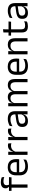

<svg xmlns="http://www.w3.org/2000/svg" viewBox="2045 -2762 727 4858"><g transform="rotate(-90 2409.0 -332.5)"><path d="M230 -675.8Q267.6 -675.8 297.4 -669.2Q327.2 -662.7 352.2 -652.6L360.2 -589.1Q335.7 -597.8 310.8 -603.2Q286 -608.5 255.1 -608.5Q217.5 -608.5 194.8 -598.7Q172.2 -588.9 162.2 -571.1Q152.3 -553.3 152.3 -528.5V-526.2Q152.3 -508.5 156.9 -492.7Q161.5 -476.8 167 -464.1L112.4 -462V-471.8Q96.8 -484.1 85.3 -505.4Q73.7 -526.8 73.7 -555.6V-558.1Q73.7 -611.4 111.7 -643.6Q149.6 -675.8 230 -675.8ZM170.6 0H90.1V-444.7H170.6ZM350.6 -404.8H9.7V-469.4L121.1 -469L153.8 -469.4H357.8Z M626.1 11.1Q514.6 11.1 458 -43.4Q401.4 -97.8 401.4 -199.7V-286.6Q401.4 -389.4 454.1 -445.1Q506.7 -500.9 607.5 -500.9Q675.4 -500.9 721.1 -475.7Q766.7 -450.4 789.7 -403.9Q812.6 -357.4 812.6 -293V-274.8Q812.6 -259.1 811.4 -243Q810.2 -226.9 808 -211.4H733.7Q734.5 -235.6 734.7 -257.1Q734.9 -278.6 734.9 -296.4Q734.9 -341 720.6 -371.8Q706.4 -402.6 678.2 -418.8Q649.9 -435 607.5 -435Q544.4 -435 513 -398.5Q481.6 -362.1 481.6 -294.1V-247.4L482 -237.5V-190.8Q482 -160.4 491 -135.9Q500 -111.3 519.1 -93.8Q538.3 -76.2 568 -66.8Q597.8 -57.5 639.2 -57.5Q686.3 -57.5 727.3 -70Q768.3 -82.6 804.4 -104.2L796.8 -34Q764.6 -13.5 721.4 -1.2Q678.3 11.1 626.1 11.1ZM790.9 -211.4H444.1V-272.7H790.9Z M997.7 -298.3 979.2 -360.9 999.2 -361.9Q1014.9 -424 1053.9 -459.8Q1092.9 -495.6 1157.4 -495.6Q1173.7 -495.6 1186.4 -493.1Q1199.1 -490.6 1208.9 -487.2L1213.9 -408.3Q1201.7 -412.7 1186.3 -415.2Q1170.9 -417.7 1152.7 -417.7Q1097.5 -417.7 1056.7 -387.1Q1016 -356.6 997.7 -298.3ZM1001.5 0H920.6V-488.2H999.5L995.5 -344L1001.5 -338Z M1370.7 -298.3 1352.2 -360.9 1372.2 -361.9Q1387.9 -424 1426.9 -459.8Q1465.9 -495.6 1530.4 -495.6Q1546.7 -495.6 1559.4 -493.1Q1572.1 -490.6 1581.9 -487.2L1586.9 -408.3Q1574.7 -412.7 1559.3 -415.2Q1543.9 -417.7 1525.7 -417.7Q1470.5 -417.7 1429.7 -387.1Q1389 -356.6 1370.7 -298.3ZM1374.5 0H1293.6V-488.2H1372.5L1368.5 -344L1374.5 -338Z M2025 0H1944.4L1948 -118.6L1944.9 -131.1V-286.5L1945.3 -314.9Q1945.3 -374.3 1915.2 -403Q1885 -431.7 1819.4 -431.7Q1767.2 -431.7 1723.4 -416.5Q1679.6 -401.3 1645.4 -381.5L1653 -450.4Q1672.1 -462 1698.4 -473.3Q1724.7 -484.7 1758.3 -492Q1791.9 -499.3 1832.3 -499.3Q1884.8 -499.3 1921.6 -486.6Q1958.4 -473.9 1981.2 -449.9Q2004 -425.8 2014.5 -392Q2025 -358.1 2025 -316.2ZM1776.4 10.7Q1703.9 10.7 1665.3 -24.6Q1626.6 -60 1626.6 -125.7V-140Q1626.6 -207.4 1668.3 -240.7Q1710 -274.1 1801.2 -286.9L1955.5 -309.2L1959.9 -249.8L1811 -228.6Q1755.2 -220.7 1731.2 -201.4Q1707.1 -182 1707.1 -144.5V-136.6Q1707.1 -97.9 1730.9 -77.4Q1754.7 -56.8 1802.1 -56.8Q1843.9 -56.8 1873.9 -71.4Q1903.9 -86 1922.4 -110.5Q1941 -135.1 1947.5 -165.2L1960.2 -109.8H1944.7Q1937.6 -77.8 1918.3 -50.3Q1899.1 -22.8 1864.5 -6.1Q1829.9 10.7 1776.4 10.7Z M2839.3 0H2758.4V-305.7Q2758.4 -344.2 2748.7 -372.4Q2739.1 -400.7 2716.9 -416.1Q2694.7 -431.4 2657.1 -431.4Q2621.6 -431.4 2595.5 -417.1Q2569.4 -402.7 2553.4 -378.3Q2537.4 -353.9 2531 -322.9L2518.5 -380.5H2528.6Q2536.6 -411.8 2555.7 -438.8Q2574.7 -465.9 2607.1 -482.4Q2639.4 -498.9 2687.5 -498.9Q2741.9 -498.9 2775.2 -477.5Q2808.6 -456 2824 -414.7Q2839.3 -373.5 2839.3 -314.5ZM2230 0H2149.1V-488.2H2230L2226.4 -370.8L2230 -366.1ZM2534.5 0H2453.9V-305.6Q2453.9 -344.1 2444.3 -372.4Q2434.6 -400.7 2412.5 -416.1Q2390.4 -431.4 2352.8 -431.4Q2317 -431.4 2291 -417Q2264.9 -402.5 2248.9 -377.8Q2233 -353 2226.5 -321.5L2211.7 -378.9H2229.7Q2236.9 -412.1 2255.5 -439.3Q2274.2 -466.5 2305.7 -482.7Q2337.3 -498.9 2382.9 -498.9Q2450.6 -498.9 2485.7 -464.1Q2520.9 -429.2 2530 -361.9Q2532.3 -352 2533.4 -340.3Q2534.5 -328.6 2534.5 -317.1Z M3170.1 11.1Q3058.6 11.1 3002 -43.4Q2945.4 -97.8 2945.4 -199.7V-286.6Q2945.4 -389.4 2998.1 -445.1Q3050.7 -500.9 3151.5 -500.9Q3219.4 -500.9 3265.1 -475.7Q3310.7 -450.4 3333.7 -403.9Q3356.6 -357.4 3356.6 -293V-274.8Q3356.6 -259.1 3355.4 -243Q3354.2 -226.9 3352 -211.4H3277.7Q3278.5 -235.6 3278.7 -257.1Q3278.9 -278.6 3278.9 -296.4Q3278.9 -341 3264.6 -371.8Q3250.4 -402.6 3222.2 -418.8Q3193.9 -435 3151.5 -435Q3088.4 -435 3057 -398.5Q3025.6 -362.1 3025.6 -294.1V-247.4L3026 -237.5V-190.8Q3026 -160.4 3035 -135.9Q3044 -111.3 3063.1 -93.8Q3082.3 -76.2 3112 -66.8Q3141.8 -57.5 3183.2 -57.5Q3230.3 -57.5 3271.3 -70Q3312.3 -82.6 3348.4 -104.2L3340.8 -34Q3308.6 -13.5 3265.4 -1.2Q3222.3 11.1 3170.1 11.1ZM3334.9 -211.4H2988.1V-272.7H3334.9Z M3871.9 0H3791V-303.7Q3791 -343 3780.2 -371.5Q3769.5 -399.9 3745.2 -415.7Q3720.8 -431.4 3679.1 -431.4Q3640.6 -431.4 3612.3 -417Q3584 -402.5 3566.5 -377.8Q3549 -353 3542 -321.5L3527.5 -378.9H3545.2Q3552.8 -412.1 3572.8 -439.3Q3592.8 -466.5 3626.6 -482.7Q3660.4 -498.9 3709.5 -498.9Q3767.7 -498.9 3803.2 -477.1Q3838.8 -455.2 3855.3 -413.8Q3871.9 -372.3 3871.9 -312.6ZM3545.5 0H3464.6V-488.2H3545.5L3541.9 -371.1L3545.5 -366.3Z M4173.4 9.8Q4117 9.8 4082.6 -7.2Q4048.2 -24.2 4032.5 -58.6Q4016.8 -93 4016.8 -144.6V-452.3H4096.9V-153.9Q4096.9 -105.9 4118.9 -83.3Q4140.9 -60.7 4193.1 -60.7Q4222.5 -60.7 4249.8 -67.1Q4277.1 -73.5 4300.8 -85.5L4293.6 -16.1Q4269.8 -3.9 4238.4 3Q4206.9 9.8 4173.4 9.8ZM4288.7 -416.2H3937.1V-480.8H4295.9ZM4094.9 -473.1H4017.6L4017.2 -610.1L4098.3 -620.7Z M4760.5 0H4679.9L4683.5 -118.6L4680.4 -131.1V-286.5L4680.8 -314.9Q4680.8 -374.3 4650.7 -403Q4620.5 -431.7 4554.9 -431.7Q4502.7 -431.7 4458.9 -416.5Q4415.1 -401.3 4380.9 -381.5L4388.5 -450.4Q4407.6 -462 4433.9 -473.3Q4460.2 -484.7 4493.8 -492Q4527.4 -499.3 4567.8 -499.3Q4620.3 -499.3 4657.1 -486.6Q4693.9 -473.9 4716.7 -449.9Q4739.5 -425.8 4750 -392Q4760.5 -358.1 4760.5 -316.2ZM4511.9 10.7Q4439.4 10.7 4400.8 -24.6Q4362.1 -60 4362.1 -125.7V-140Q4362.1 -207.4 4403.8 -240.7Q4445.5 -274.1 4536.7 -286.9L4691 -309.2L4695.4 -249.8L4546.5 -228.6Q4490.7 -220.7 4466.7 -201.4Q4442.6 -182 4442.6 -144.5V-136.6Q4442.6 -97.9 4466.4 -77.4Q4490.2 -56.8 4537.6 -56.8Q4579.4 -56.8 4609.4 -71.4Q4639.4 -86 4657.9 -110.5Q4676.5 -135.1 4683 -165.2L4695.7 -109.8H4680.2Q4673.1 -77.8 4653.8 -50.3Q4634.6 -22.8 4600 -6.1Q4565.4 10.7 4511.9 10.7Z"/></g></svg>

Font: Anek Kannada Medium
Style: Regular
Weight: 500
Designer: Vaishnavi Murthy, Maithili Shingre (Kannada) & Yesha Goshar (Latin)
Foundry: Ek Type
Version: Version 1.003